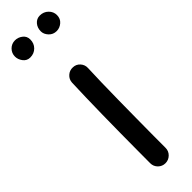

<svg xmlns="http://www.w3.org/2000/svg" viewBox="-302 -772 815 815"><g transform="rotate(-45 105.5 -364.5)"><path d="M122.1 -520Q141.1 -519.5 153.8 -505.4Q166.5 -491.2 165.5 -472.2Q164.1 -438.5 162.8 -390.1Q161.6 -341.8 160.9 -286.9Q160.2 -231.9 159.7 -177.7Q159.2 -123.5 158.9 -77.1Q158.7 -30.8 158.7 0Q158.7 19 145 32.5Q131.3 45.9 112.3 45.9Q93.3 45.9 79.8 32.5Q66.4 19 66.4 0Q66.4 -30.8 66.7 -77.4Q66.9 -124 67.4 -178.5Q67.9 -232.9 68.8 -288.1Q69.8 -343.3 71 -392.3Q72.3 -441.4 73.7 -476.6Q74.7 -495.6 88.9 -508.3Q103 -521 122.1 -520ZM231.4 -724.6Q231.4 -703.1 216.3 -690.2Q201.2 -677.2 182.6 -677.2Q161.6 -677.2 147.7 -692.1Q133.8 -707 133.8 -724.1Q133.8 -745.6 146.5 -760.3Q159.2 -774.9 178.2 -774.9Q200.7 -774.9 216.1 -760Q231.4 -745.1 231.4 -724.6ZM78.1 -731.4Q78.1 -708 62.7 -692.6Q47.4 -677.2 23.9 -677.2Q4.4 -677.2 -7.6 -692.9Q-19.5 -708.5 -19.5 -726.1Q-19.5 -746.1 -5.4 -760.5Q8.8 -774.9 29.3 -774.9Q47.4 -774.9 62.7 -763.2Q78.1 -751.5 78.1 -731.4Z"/></g></svg>

Font: Mikhak-DS1-FD Medium
Style: Regular
Weight: 500
Designer: Amin Abedi
Version: Version 3.2